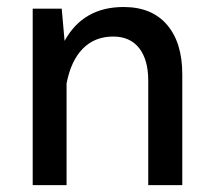

<svg xmlns="http://www.w3.org/2000/svg" viewBox="-20 -539 623 559"><path d="M173.8 0H75.2V-513.7H159.7L168 -419.9Q222.2 -518.6 339.8 -518.6Q421.9 -518.6 466.3 -466.8Q510.7 -415 510.7 -322.8V0H411.6V-304.7Q411.6 -364.7 385.3 -398.7Q358.9 -432.6 309.6 -432.6Q255.9 -432.6 221.2 -397.5Q186.5 -362.3 173.8 -295.9Z"/></svg>

Font: Estedad-FD Medium
Style: Regular
Weight: 500
Designer: Amin Abedi
Version: Version 7.3